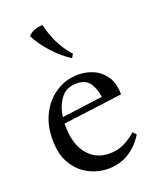

<svg xmlns="http://www.w3.org/2000/svg" viewBox="-140 -816 742 913"><g transform="rotate(-20 231.0 -359.5)"><path d="M249 15Q198 15 151.5 -9Q105 -33 75.5 -81.5Q46 -130 46 -205Q46 -281 76 -337Q106 -393 156 -424Q206 -455 265 -455Q308 -455 344.5 -438Q381 -421 403.5 -386Q426 -351 426 -297L126 -258Q126 -253 126 -247Q126 -155 168 -103Q210 -51 280 -51Q320 -51 354 -67.5Q388 -84 415 -109L431 -93Q403 -45 356.5 -15Q310 15 249 15ZM244 -418Q192 -418 164 -381Q136 -344 129 -290L336 -317Q330 -360 310 -389Q290 -418 244 -418ZM188 -734Q197 -690 219.5 -642.5Q242 -595 277 -557L266 -538Q220 -567 178 -613.5Q136 -660 114 -705Q127 -720 148.5 -727.5Q170 -735 188 -734Z"/></g></svg>

Font: Bona Nova SC
Style: Regular
Weight: 400
Designer: Mateusz Machalski
Foundry: Capitalics
Version: Version 4.001; ttfautohint (v1.8.4.7-5d5b)